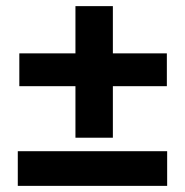

<svg xmlns="http://www.w3.org/2000/svg" viewBox="-20 -598 603 626"><path d="M226 -149H348V-317H524V-424H348V-578H226V-424H43V-317H226ZM38 8H525V-105H38Z"/></svg>

Font: Inconsolata SemiExpanded Black
Style: Regular
Weight: 900
Width: 6
Monospace: yes
Designer: Raph Levien, Cyreal, Brenton Simpson
Foundry: Raph Levien, Cyreal, Google
Version: Version 3.100